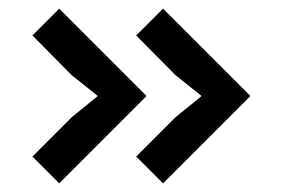

<svg xmlns="http://www.w3.org/2000/svg" viewBox="-20 -477 654 444"><path d="M559 -255 357 -53 295 -115 386 -206 445 -254V-256L386 -303L295 -395L357 -457ZM319 -255 117 -53 55 -115 146 -206 205 -254V-256L146 -303L55 -395L117 -457Z"/></svg>

Font: TypoPRO Sinkin Sans
Style: 400 Regular
Weight: 400
Designer: Keith Bates
Foundry: K-Type
Version: Sinkin Sans (version 1.0)  by Keith Bates   •   © 2014   www